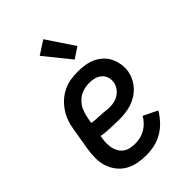

<svg xmlns="http://www.w3.org/2000/svg" viewBox="-228 -855 955 955"><g transform="rotate(-45 250.0 -377.5)"><path d="M219 8Q189 8 160 2.5Q131 -3 106.5 -17Q82 -31 64.5 -53.5Q47 -76 38 -103Q29 -130 29 -160Q29 -190 34 -221L54 -341Q58 -366 66.5 -390.5Q75 -415 90 -437.5Q105 -460 125.5 -478.5Q146 -497 170.5 -508.5Q195 -520 220.5 -524Q246 -528 271 -528Q296 -528 321 -524Q346 -520 367.5 -510Q389 -500 406.5 -484Q424 -468 434.5 -446.5Q445 -425 449 -400.5Q453 -376 449 -350Q445 -329 435 -309Q425 -289 409.5 -272Q394 -255 374.5 -243Q355 -231 334 -224.5Q313 -218 291.5 -215.5Q270 -213 249 -213Q238 -213 228 -213.5Q218 -214 207 -214H205Q185 -215 165 -216Q145 -217 125 -221L123 -207Q120 -190 120 -173Q120 -156 123.5 -140.5Q127 -125 135.5 -111Q144 -97 157 -88Q170 -79 186.5 -75.5Q203 -72 220 -72Q238 -72 256 -76Q274 -80 290.5 -89.5Q307 -99 321 -113.5Q335 -128 344 -144L418 -108Q403 -82 381.5 -59Q360 -36 333.5 -20.5Q307 -5 277.5 1.5Q248 8 219 8ZM261 -290Q277 -290 293 -294Q309 -298 323 -307.5Q337 -317 347 -331.5Q357 -346 360 -362Q363 -381 357.5 -398.5Q352 -416 338.5 -427.5Q325 -439 307.5 -443.5Q290 -448 271 -448Q248 -448 224.5 -440Q201 -432 183 -414Q165 -396 156 -373.5Q147 -351 143 -327L138 -300Q153 -297 168.5 -296Q184 -295 199.5 -294.5Q215 -294 230.5 -292Q246 -290 261 -290ZM303 -581 193 -717 264 -763 360 -619Z"/></g></svg>

Font: Iosevka SS18 Medium
Style: Italic
Weight: 500
Italic angle: -9°
Monospace: yes
Designer: Belleve Invis
Foundry: Belleve Invis
Version: Version 25.1.1; ttfautohint (v1.8.4)